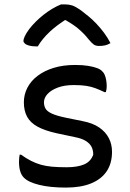

<svg xmlns="http://www.w3.org/2000/svg" viewBox="-20 -838 590 869"><path d="M282 -81Q331 -81 361 -94Q391 -107 402 -138Q402 -159 394 -174Q386 -189 368.5 -200Q351 -211 321 -217L236 -235Q182 -247 149.5 -265Q117 -283 102.5 -310Q88 -337 88 -375Q88 -410 104 -441Q120 -472 150.5 -495Q181 -518 223.5 -531Q266 -544 320 -544Q354 -544 378.5 -540Q403 -536 419 -530Q435 -524 442 -516Q450 -509 454 -499Q458 -489 460.5 -476Q463 -463 463 -447Q463 -441 462 -434Q461 -427 459 -421H453Q432 -431 412.5 -438.5Q393 -446 370 -449.5Q347 -453 314 -453Q271 -453 241 -441.5Q211 -430 195 -412.5Q179 -395 179 -375Q179 -359 186 -346.5Q193 -334 214.5 -324Q236 -314 279 -305L353 -290Q400 -281 429 -261Q458 -241 472.5 -213Q487 -185 487 -151Q487 -99 463 -63Q439 -27 392.5 -8Q346 11 278 11Q243 11 213 8Q183 5 158.5 -1Q134 -7 116.5 -15Q99 -23 88 -34Q77 -45 71.5 -63Q66 -81 66 -106Q66 -117 67 -124.5Q68 -132 69 -138H75Q99 -121 120.5 -110Q142 -99 165 -92.5Q188 -86 216 -83.5Q244 -81 282 -81ZM256 -818H276Q292 -818 306.5 -813.5Q321 -809 348 -790Q364 -778 382 -763Q400 -748 417.5 -729.5Q435 -711 451 -689.5Q467 -668 480 -643Q469 -636 457 -633Q445 -630 429 -630Q414 -630 405 -636Q396 -642 381 -660Q360 -687 331 -711Q310 -728 277 -747H274Q234 -721 206 -695Q170 -661 151 -628H145Q125 -628 112 -631.5Q99 -635 92.5 -641Q86 -647 86 -653Q86 -660 92 -673.5Q98 -687 112 -706Q125 -723 141.5 -739.5Q158 -756 177 -771Q196 -786 216 -798Q236 -810 256 -818Z"/></svg>

Font: Code D Ace
Style: Regular
Weight: 400
Version: Version 1.085; ttfautohint (v1.8.4.7-5d5b);Nerd Fonts 3.0.2